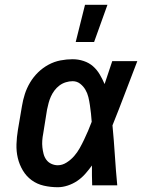

<svg xmlns="http://www.w3.org/2000/svg" viewBox="-20 -776 640 804"><path d="M222 8Q192 8 163.5 1.5Q135 -5 112.5 -21.5Q90 -38 75.5 -62.5Q61 -87 54.5 -114.5Q48 -142 49 -172Q50 -202 55 -232L72 -332Q76 -357 84 -382Q92 -407 106 -430.5Q120 -454 139.5 -473Q159 -492 183 -505Q207 -518 233 -523Q259 -528 284 -528Q308 -528 330.5 -520.5Q353 -513 369.5 -498.5Q386 -484 397.5 -464.5Q409 -445 418 -424Q426 -448 434 -472Q442 -496 450 -520H555Q529 -453 503.5 -385.5Q478 -318 451 -251Q457 -188 461 -125.5Q465 -63 471 0H366Q365 -21 365 -42Q365 -63 365 -83Q352 -65 337 -48Q322 -31 303.5 -18.5Q285 -6 263.5 1Q242 8 222 8ZM222 -84Q241 -84 259 -95.5Q277 -107 290.5 -122.5Q304 -138 314 -156Q324 -174 332.5 -192Q341 -210 349 -228.5Q357 -247 364 -266Q363 -283 361 -300.5Q359 -318 356.5 -335.5Q354 -353 350 -369.5Q346 -386 337.5 -400.5Q329 -415 315.5 -425.5Q302 -436 284 -436Q270 -436 255.5 -431.5Q241 -427 229 -418Q217 -409 208 -397Q199 -385 193 -371.5Q187 -358 183.5 -344.5Q180 -331 177 -317L161 -217Q158 -202 157 -187.5Q156 -173 157.5 -159Q159 -145 162.5 -131.5Q166 -118 174 -107Q182 -96 195 -90Q208 -84 222 -84ZM297 -600 336 -756H430L374 -600Z"/></svg>

Font: Iosevka Etoile Semibold
Style: Italic
Weight: 600
Italic angle: -9°
Designer: Belleve Invis
Foundry: Belleve Invis
Version: Version 22.1.2; ttfautohint (v1.8.4)